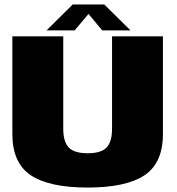

<svg xmlns="http://www.w3.org/2000/svg" viewBox="-20 -838 794 862"><path d="M373.5 4Q546 4 628.8 -51.2Q711.5 -106.5 711.5 -236.5V-675H483V-259.5Q483 -201.5 458.5 -175.8Q434 -150 373.5 -150Q313 -150 288.5 -176Q264 -202 264 -259.5V-675H35.5V-236.5Q35.5 -106.5 118.2 -51.2Q201 4 373.5 4ZM189 -701.5H315L377.5 -775.5L439 -701.5H566L448 -818H306.5Z"/></svg>

Font: Anybody UltraCondensed Thin Black
Style: Regular
Weight: 900
Version: Version 1.111